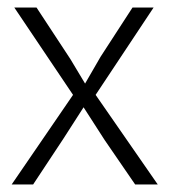

<svg xmlns="http://www.w3.org/2000/svg" viewBox="-20 -490 448 510"><path d="M234 -238 399 0H339L258 -118L202 -205L148 -121L68 0H11L174 -238L18 -470H77L167 -333L206 -268L247 -339L332 -470H388Z"/></svg>

Font: Mukta Mahee ExtraLight
Style: Regular
Weight: 275
Designer: Shuchita Grover, Noopur Datye, Girish Dalvi, Yashodeep Gholap
Foundry: Ek Type
Version: Version 2.538;PS 1.000;hotconv 16.6.51;makeotf.lib2.5.65220;